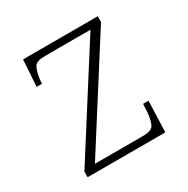

<svg xmlns="http://www.w3.org/2000/svg" viewBox="-128 -651 750 766"><g transform="rotate(-30 247.0 -268.0)"><path d="M63 0V-26L367 -504H159Q120 -504 109.5 -489Q99 -474 93 -433L92 -414H67L75 -536H419V-510L115 -32H336Q374 -32 384.5 -48Q395 -64 399 -104L401 -143H426L421 0Z"/></g></svg>

Font: Noto Serif Malayalam ExtraLight
Style: Regular
Weight: 200
Designer: Indian type Foundry, Jelle Bosma, Monotype Design Team
Foundry: Monotype Imaging Inc.
Version: Version 2.104; ttfautohint (v1.8.4.7-5d5b)